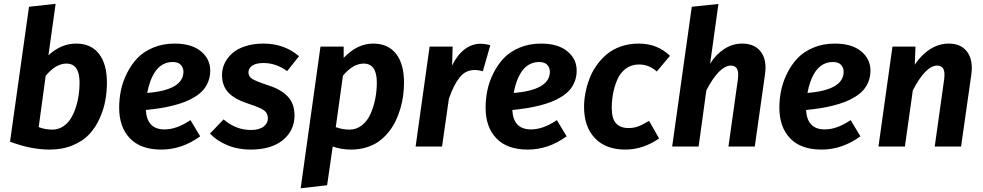

<svg xmlns="http://www.w3.org/2000/svg" viewBox="-20 -777 5213 1018"><path d="M383.8 -545.9Q462.4 -545.9 504.6 -491.9Q546.9 -438 546.9 -338.9Q546.9 -290 538.3 -243.4Q529.8 -196.8 508.1 -148.7Q486.3 -100.6 453.1 -64.9Q419.9 -29.3 365.7 -6.6Q311.5 16.1 243.2 16.1Q143.6 16.1 33.2 -25.9L133.8 -741.2L274.9 -756.8L236.8 -483.9Q303.7 -545.9 383.8 -545.9ZM332 -439.9Q275.9 -439.9 222.2 -375L185.1 -103Q219.7 -89.8 257.8 -89.8Q288.1 -89.8 313.2 -105.7Q338.4 -121.6 354.5 -147.2Q370.6 -172.9 381.6 -206.1Q392.6 -239.3 397.2 -272.5Q401.9 -305.7 401.9 -338.9Q401.9 -439.9 332 -439.9Z M1094.7 -402.8Q1094.7 -371.6 1084.5 -345.2Q1074.2 -318.8 1056.9 -299.3Q1039.6 -279.8 1013.7 -263.7Q987.8 -247.6 959.2 -236.6Q930.7 -225.6 895 -216.8Q859.4 -208 825.9 -202.9Q792.5 -197.8 753.4 -193.8Q758.8 -90.8 852.5 -90.8Q917 -90.8 989.7 -140.1L1041.5 -54.2Q944.3 16.1 835.4 16.1Q726.1 16.1 668.9 -43.5Q611.8 -103 611.8 -206.1Q611.8 -252 621.1 -297.4Q630.4 -342.8 652.8 -388.2Q675.3 -433.6 708 -468.3Q740.7 -502.9 792 -524.4Q843.3 -545.9 905.8 -545.9Q995.6 -545.9 1045.2 -505.1Q1094.7 -464.4 1094.7 -402.8ZM760.7 -284.2Q952.6 -299.8 952.6 -397Q952.6 -417.5 939 -432.9Q925.3 -448.2 895.5 -448.2Q865.7 -448.2 841.8 -434.3Q817.9 -420.4 802 -396Q786.1 -371.6 776.4 -344Q766.6 -316.4 760.7 -284.2Z M1376.5 -545.9Q1487.3 -545.9 1565.4 -479L1502.4 -399.9Q1443.8 -442.9 1376.5 -442.9Q1338.9 -442.9 1318.1 -429.4Q1297.4 -416 1297.4 -393.1Q1297.4 -371.1 1317.9 -358.4Q1338.4 -345.7 1400.4 -325.2Q1471.2 -302.7 1506.3 -264.6Q1541.5 -226.6 1541.5 -165Q1541.5 -85 1480 -34.4Q1418.5 16.1 1308.6 16.1Q1241.2 16.1 1185.1 -7.3Q1128.9 -30.8 1093.3 -68.8L1165.5 -144Q1230 -87.9 1310.5 -87.9Q1355 -87.9 1377.7 -106Q1400.4 -124 1400.4 -148.9Q1400.4 -177.2 1380.1 -191.9Q1359.9 -206.5 1294.4 -228Q1222.7 -251.5 1189.9 -287.1Q1157.2 -322.8 1157.2 -379.9Q1157.2 -412.6 1171.4 -442.1Q1185.5 -471.7 1212.2 -495.1Q1238.8 -518.6 1281.2 -532.2Q1323.7 -545.9 1376.5 -545.9Z M1574.2 221.2 1679.2 -529.8H1802.2V-470.2Q1874 -545.9 1959 -545.9Q2037.6 -545.9 2079.8 -491.9Q2122.1 -438 2122.1 -338.9Q2122.1 -305.2 2117.7 -271.2Q2113.3 -237.3 2103 -202.1Q2092.8 -167 2077.6 -135.5Q2062.5 -104 2039.8 -75.9Q2017.1 -47.9 1989 -27.6Q1960.9 -7.3 1922.9 4.4Q1884.8 16.1 1841.3 16.1Q1790 16.1 1744.1 0L1714.4 205.1ZM1833 -89.8Q1870.6 -89.8 1899.9 -113.5Q1929.2 -137.2 1945.6 -175.3Q1961.9 -213.4 1970 -255.1Q1978 -296.9 1978 -338.9Q1978 -439.9 1908.2 -439.9Q1852.5 -439.9 1798.3 -376L1760.3 -103Q1795.9 -89.8 1833 -89.8Z M2526.9 -544.9Q2553.7 -544.9 2579.6 -537.1L2540 -398.9Q2517.6 -405.8 2495.6 -405.8Q2448.7 -405.8 2417 -366.5Q2385.3 -327.1 2359.9 -252.9L2323.7 0H2183.6L2257.8 -529.8H2379.9L2377 -429.2Q2404.3 -485.8 2443.4 -515.4Q2482.4 -544.9 2526.9 -544.9Z M3037.6 -402.8Q3037.6 -371.6 3027.3 -345.2Q3017.1 -318.8 2999.8 -299.3Q2982.4 -279.8 2956.5 -263.7Q2930.7 -247.6 2902.1 -236.6Q2873.5 -225.6 2837.9 -216.8Q2802.2 -208 2768.8 -202.9Q2735.4 -197.8 2696.3 -193.8Q2701.7 -90.8 2795.4 -90.8Q2859.9 -90.8 2932.6 -140.1L2984.4 -54.2Q2887.2 16.1 2778.3 16.1Q2668.9 16.1 2611.8 -43.5Q2554.7 -103 2554.7 -206.1Q2554.7 -252 2564 -297.4Q2573.2 -342.8 2595.7 -388.2Q2618.2 -433.6 2650.9 -468.3Q2683.6 -502.9 2734.9 -524.4Q2786.1 -545.9 2848.6 -545.9Q2938.5 -545.9 2988 -505.1Q3037.6 -464.4 3037.6 -402.8ZM2703.6 -284.2Q2895.5 -299.8 2895.5 -397Q2895.5 -417.5 2881.8 -432.9Q2868.2 -448.2 2838.4 -448.2Q2808.6 -448.2 2784.7 -434.3Q2760.7 -420.4 2744.9 -396Q2729 -371.6 2719.2 -344Q2709.5 -316.4 2703.6 -284.2Z M3366.7 -545.9Q3465.8 -545.9 3532.2 -481L3462.4 -397.9Q3421.4 -435.1 3367.7 -435.1Q3327.1 -435.1 3297.6 -412.8Q3268.1 -390.6 3252.7 -354.2Q3237.3 -317.9 3230.5 -280.5Q3223.6 -243.2 3223.6 -204.1Q3223.6 -147.5 3246.6 -122.8Q3269.5 -98.1 3312.5 -98.1Q3340.8 -98.1 3364.7 -107.2Q3388.7 -116.2 3421.4 -136.2L3474.6 -43Q3389.6 16.1 3295.4 16.1Q3191.9 16.1 3134.3 -44.4Q3076.7 -105 3076.7 -210Q3076.7 -245.6 3083.7 -283Q3090.8 -320.3 3105 -358.4Q3119.1 -396.5 3142.8 -429.9Q3166.5 -463.4 3197.5 -489.5Q3228.5 -515.6 3272.2 -530.8Q3315.9 -545.9 3366.7 -545.9Z M3915 -545.9Q3981.4 -545.9 4014.2 -502.4Q4046.9 -459 4036.1 -382.8L3981.9 0H3842.3L3892.1 -355Q3897.5 -396.5 3887.5 -412.8Q3877.4 -429.2 3856 -429.2Q3793.5 -429.2 3725.1 -297.9L3684.1 0H3543.9L3647.9 -741.2L3789.1 -755.9L3745.1 -439Q3775.4 -488.3 3819.6 -517.1Q3863.8 -545.9 3915 -545.9Z M4595.2 -402.8Q4595.2 -371.6 4585 -345.2Q4574.7 -318.8 4557.4 -299.3Q4540 -279.8 4514.2 -263.7Q4488.3 -247.6 4459.7 -236.6Q4431.2 -225.6 4395.5 -216.8Q4359.9 -208 4326.4 -202.9Q4293 -197.8 4253.9 -193.8Q4259.3 -90.8 4353 -90.8Q4417.5 -90.8 4490.2 -140.1L4542 -54.2Q4444.8 16.1 4335.9 16.1Q4226.6 16.1 4169.4 -43.5Q4112.3 -103 4112.3 -206.1Q4112.3 -252 4121.6 -297.4Q4130.9 -342.8 4153.3 -388.2Q4175.8 -433.6 4208.5 -468.3Q4241.2 -502.9 4292.5 -524.4Q4343.8 -545.9 4406.2 -545.9Q4496.1 -545.9 4545.7 -505.1Q4595.2 -464.4 4595.2 -402.8ZM4261.2 -284.2Q4453.1 -299.8 4453.1 -397Q4453.1 -417.5 4439.5 -432.9Q4425.8 -448.2 4396 -448.2Q4366.2 -448.2 4342.3 -434.3Q4318.4 -420.4 4302.5 -396Q4286.6 -371.6 4276.9 -344Q4267.1 -316.4 4261.2 -284.2Z M5010.7 -545.9Q5075.7 -545.9 5108.2 -502Q5140.6 -458 5129.9 -380.9L5075.7 0H4936L4985.8 -355Q4991.2 -396.5 4981.2 -412.8Q4971.2 -429.2 4948.7 -429.2Q4888.2 -429.2 4819.8 -297.9L4777.8 0H4637.7L4711.9 -529.8H4834L4830.1 -434.1Q4864.7 -486.3 4911.4 -516.1Q4958 -545.9 5010.7 -545.9Z"/></svg>

Font: FiraGO SemiBold
Style: Italic
Weight: 600
Italic angle: -8°
Designer: bBox Type GmbH
Foundry: bBox Type GmbH
Version: Version 1.001;PS 001.001;hotconv 1.0.88;makeotf.lib2.5.64775